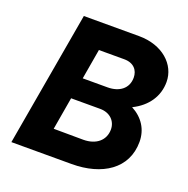

<svg xmlns="http://www.w3.org/2000/svg" viewBox="-125 -819 920 938"><g transform="rotate(20 335.0 -350.0)"><path d="M32 0H345C503 0 620 -75 620 -215C620 -279 587 -331 528 -362C603 -399 644 -461 644 -535C644 -625 564 -700 441 -700H154ZM358 -131 204 -132 233 -301H384C436 -301 468 -267 468 -224C468 -169 426 -131 358 -131ZM253 -412 280 -569H412C461 -569 486 -539 486 -500C486 -443 442 -412 382 -412Z"/></g></svg>

Font: Fixel Display 20240404
Style: Bold Italic
Weight: 700
Italic angle: -10°
Designer: AlfaBravo + MacPaw
Foundry: Kyrylo Tkachov, Marchela Mozhyna, Serhii Makarenko, Maria Weinstein, Zakhar Kryvoshyya
Version: Version 1.211;Glyphs 3.2 (3225)